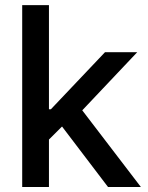

<svg xmlns="http://www.w3.org/2000/svg" viewBox="-20 -748 591 768"><path d="M167.5 -181.6V-311H183.6L399.9 -539.1H528.8L282.2 -278.3H264.6ZM68.8 0V-727.5H175.8V0ZM412.1 0 218.3 -254.9 291.5 -329.6 543.5 0Z"/></svg>

Font: Inter 18pt Medium
Style: Regular
Weight: 500
Designer: Rasmus Andersson
Foundry: rsms
Version: Version 4.001;git-66647c0bb